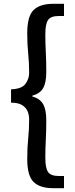

<svg xmlns="http://www.w3.org/2000/svg" viewBox="-20 -817 396 1008"><path d="M259 171Q190 171 156.5 138.5Q123 106 123 18Q123 -43 128 -89.5Q133 -136 133 -191Q133 -213 125 -232.5Q117 -252 96.5 -265Q76 -278 38 -278V-348Q94 -350 113.5 -376.5Q133 -403 133 -434Q133 -490 128 -536Q123 -582 123 -643Q123 -732 156.5 -764.5Q190 -797 259 -797H316V-733H289Q246 -733 232 -711.5Q218 -690 218 -638Q218 -589 220.5 -542.5Q223 -496 223 -440Q223 -382 206 -353.5Q189 -325 150 -315V-310Q189 -300 206 -271Q223 -242 223 -185Q223 -130 220.5 -84Q218 -38 218 12Q218 64 232 85.5Q246 107 289 107H316V171Z"/></svg>

Font: Source Han Sans SC Medium
Style: Regular
Weight: 500
Designer: Ryoko NISHIZUKA 西塚涼子 (kana, bopomofo & ideographs); Paul D. Hunt (Latin, Greek & Cyrillic); Sandoll Communications 산돌커뮤니
Foundry: Adobe
Version: Version 2.004;hotconv 1.0.118;makeotfexe 2.5.65603